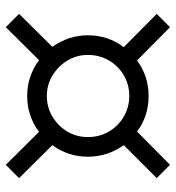

<svg xmlns="http://www.w3.org/2000/svg" viewBox="8 -697 608 664"><g transform="rotate(-90 312.0 -365.0)"><path d="M74 -81 28 -127 142 -241Q102 -298 102 -365Q102 -433 142 -488L28 -603L74 -649L188 -534Q243 -575 312 -575Q380 -575 436 -534L550 -649L596 -603L482 -488Q522 -431 522 -365Q522 -296 481 -241L596 -127L550 -81L435 -195Q380 -155 312 -155Q243 -155 189 -195ZM312 -222Q352 -222 384 -241Q416 -260 435 -292.5Q454 -325 454 -365Q454 -404 434.5 -436Q415 -468 383 -487.5Q351 -507 312 -507Q273 -507 240.5 -487.5Q208 -468 189 -436Q170 -404 170 -365Q170 -325 189 -292.5Q208 -260 240.5 -241Q273 -222 312 -222Z"/></g></svg>

Font: Fauna One
Style: Regular
Weight: 400
Designer: Eduardo Rodriguez Tunni
Foundry: Eduardo Rodriguez Tunni
Version: Version 2.001; ttfautohint (v1.8.4.7-5d5b);gftools[0.9.23]